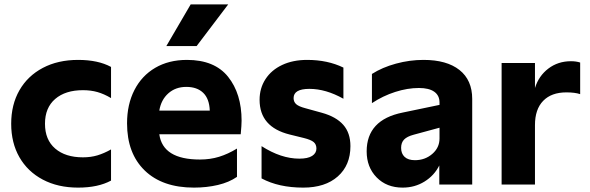

<svg xmlns="http://www.w3.org/2000/svg" viewBox="-20 -841 2689 875"><path d="M31 -277Q31 -364 68.5 -429.5Q106 -495 175 -531.5Q244 -568 336 -568Q427 -568 486 -536V-394Q454 -413 424 -421.5Q394 -430 358 -430Q278 -430 231.5 -390Q185 -350 185 -277Q185 -204 231.5 -164Q278 -124 358 -124Q394 -124 424 -133Q454 -142 486 -160V-18Q427 14 336 14Q244 14 175 -22.5Q106 -59 68.5 -124.5Q31 -190 31 -277Z M559 -279Q559 -365 592.5 -430.5Q626 -496 687.5 -532Q749 -568 832 -568Q958 -568 1019.5 -491Q1081 -414 1081 -291Q1081 -271 1077 -229H706Q722 -114 891 -114Q938 -114 978.5 -126.5Q1019 -139 1060 -164V-35Q1024 -10 973 2Q922 14 864 14Q720 14 639.5 -64Q559 -142 559 -279ZM936 -337Q934 -391 906 -418Q878 -445 829 -445Q780 -445 747 -415.5Q714 -386 706 -337ZM849 -821H1020L876 -631H738Z M1172 -28V-175Q1261 -118 1344 -118Q1383 -118 1402.5 -130.5Q1422 -143 1422 -164Q1422 -183 1409.5 -193.5Q1397 -204 1365 -212L1300 -228Q1163 -262 1163 -386Q1163 -439 1190 -480.5Q1217 -522 1266 -545Q1315 -568 1380 -568Q1473 -568 1545 -533V-391Q1465 -436 1390 -436Q1318 -436 1318 -394Q1318 -377 1329.5 -366.5Q1341 -356 1371 -348L1447 -327Q1512 -309 1544.5 -272Q1577 -235 1577 -175Q1577 -88 1519.5 -37Q1462 14 1362 14Q1250 14 1172 -28Z M1651 -151Q1651 -295 1815 -328L1983 -363V-374Q1983 -406 1959 -423Q1935 -440 1889 -440Q1837 -440 1781 -422Q1725 -404 1675 -371V-504Q1722 -534 1784.5 -551Q1847 -568 1910 -568Q2016 -568 2074 -522Q2132 -476 2132 -390V0H1982V-87Q1959 -41 1914.5 -13.5Q1870 14 1815 14Q1742 14 1696.5 -32.5Q1651 -79 1651 -151ZM1871 -111Q1917 -111 1950 -139.5Q1983 -168 1983 -210V-259L1865 -227Q1835 -219 1821.5 -205Q1808 -191 1808 -167Q1808 -141 1824 -126Q1840 -111 1871 -111Z M2266 -554H2418V-440Q2435 -495 2479 -528.5Q2523 -562 2582 -562Q2606 -562 2624 -556V-412Q2600 -420 2561 -420Q2493 -420 2455.5 -381.5Q2418 -343 2418 -271V0H2266Z"/></svg>

Font: Application
Style: Bold
Weight: 700
Designer: Wei Huang
Foundry: Wei Huang
Version: Version 0.012